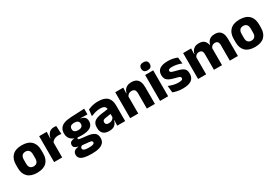

<svg xmlns="http://www.w3.org/2000/svg" viewBox="66 -1825 4543 3153"><g transform="rotate(-30 2338.0 -248.0)"><path d="M273.5 14Q154.5 14 93.8 -45.2Q33 -104.5 33 -212V-276.5Q33 -385.5 94 -445.8Q155 -506 273.5 -506Q392 -506 452.8 -445.8Q513.5 -385.5 513.5 -276.5V-212Q513.5 -104.5 453 -45.2Q392.5 14 273.5 14ZM273.5 -106.5Q316 -106.5 338.2 -132.2Q360.5 -158 360.5 -205.5V-283Q360.5 -333 338.2 -359Q316 -385 273.5 -385Q231 -385 208.8 -359Q186.5 -333 186.5 -283V-205.5Q186.5 -158 208.8 -132.2Q231 -106.5 273.5 -106.5Z M747.5 -276 705.5 -369H741.5Q753.5 -430 788.2 -464.8Q823 -499.5 886.5 -499.5Q897.5 -499.5 906.8 -498Q916 -496.5 924.5 -494.5L932 -340Q921.5 -343 907.5 -344.2Q893.5 -345.5 879 -345.5Q830 -345.5 796.5 -327.2Q763 -309 747.5 -276ZM597.5 0V-491.5H741.5L735 -334.5L750.5 -332.5V0Z M1210 -153Q1091.5 -153 1032 -197Q972.5 -241 972.5 -320.5V-327Q972.5 -381 996.8 -418.2Q1021 -455.5 1071.5 -476Q1122 -496.5 1201 -500.5L1463.5 -512.5V-404.5L1333 -408V-403Q1366.5 -397.5 1388.2 -384.2Q1410 -371 1420.8 -349.8Q1431.5 -328.5 1431.5 -297.5V-294Q1431.5 -225.5 1377.2 -189.2Q1323 -153 1210 -153ZM1202.5 79.5H1217.5Q1253.5 79.5 1275.8 75Q1298 70.5 1308.5 61.5Q1319 52.5 1319 39V38Q1319 20.5 1304.2 13Q1289.5 5.5 1260 3L1115 -11.5L1148.5 -13.5Q1133.5 -11 1122.8 -5Q1112 1 1105.8 10Q1099.5 19 1099.5 32V33Q1099.5 48 1110.5 58.5Q1121.5 69 1144.2 74.2Q1167 79.5 1202.5 79.5ZM1195 191.5Q1121 191.5 1068.8 179.8Q1016.5 168 989.5 142.5Q962.5 117 962.5 75V73Q962.5 44.5 975 25Q987.5 5.5 1011 -5.5Q1034.5 -16.5 1066 -19V-24Q1027.5 -31 1006.8 -48.5Q986 -66 986 -97.5V-98Q986 -120.5 996.2 -136Q1006.5 -151.5 1026.5 -159.8Q1046.5 -168 1075.5 -169.5V-186L1188.5 -157.5L1155.5 -158Q1138 -158 1130.8 -153.5Q1123.5 -149 1123.5 -140V-139.5Q1123.5 -128.5 1135.2 -123.8Q1147 -119 1173.5 -116L1290 -102.5Q1375 -92.5 1416.5 -60.5Q1458 -28.5 1458 38.5V41.5Q1458 92.5 1429.2 125.8Q1400.5 159 1346.2 175.2Q1292 191.5 1214 191.5ZM1205 -256Q1234.5 -256 1253.8 -263.8Q1273 -271.5 1282.8 -286.8Q1292.5 -302 1292.5 -323.5V-328Q1292.5 -349.5 1283 -364.5Q1273.5 -379.5 1254.2 -387.2Q1235 -395 1205 -395H1204.5Q1174 -395 1154.5 -387Q1135 -379 1125.8 -364Q1116.5 -349 1116.5 -327.5V-323.5Q1116.5 -302 1126.2 -286.8Q1136 -271.5 1155.5 -263.8Q1175 -256 1205 -256Z M1794.5 0 1799 -123 1795.5 -130.5V-284L1794.5 -304Q1794.5 -345 1770.5 -364.5Q1746.5 -384 1690 -384Q1640.5 -384 1596 -371.5Q1551.5 -359 1512 -343L1525 -461.5Q1548.5 -472.5 1577.8 -482.2Q1607 -492 1642.5 -498Q1678 -504 1718.5 -504Q1783 -504 1826.5 -489Q1870 -474 1896 -446.5Q1922 -419 1933.5 -380.8Q1945 -342.5 1945 -296.5V0ZM1638 11.5Q1564.5 11.5 1526.5 -25.5Q1488.5 -62.5 1488.5 -131V-144.5Q1488.5 -217 1533.2 -251.8Q1578 -286.5 1675.5 -299L1807.5 -316.5L1816.5 -224.5L1699.5 -207.5Q1664 -203 1649.5 -191Q1635 -179 1635 -155.5V-152Q1635 -129.5 1649.5 -116.2Q1664 -103 1696 -103Q1724 -103 1744.2 -111.5Q1764.5 -120 1777.5 -133.8Q1790.5 -147.5 1797 -164.5L1818.5 -102.5H1793.5Q1785.5 -70.5 1768.8 -44.5Q1752 -18.5 1720.5 -3.5Q1689 11.5 1638 11.5Z M2356 0V-289Q2356 -316 2349 -335.8Q2342 -355.5 2325.5 -366Q2309 -376.5 2280.5 -376.5Q2257 -376.5 2239 -368.2Q2221 -360 2208.8 -345.8Q2196.5 -331.5 2190.5 -313.5L2167 -385H2193Q2201 -418.5 2219.2 -445Q2237.5 -471.5 2269.5 -487.2Q2301.5 -503 2350.5 -503Q2405.5 -503 2440.5 -481.8Q2475.5 -460.5 2492.2 -418.5Q2509 -376.5 2509 -313.5V0ZM2040 0V-491.5H2192L2187 -368.5L2193 -354V0Z M2607 0V-491.5H2760V0ZM2683.5 -538Q2640.5 -538 2621 -557.8Q2601.5 -577.5 2601.5 -611V-614.5Q2601.5 -648 2621 -667.5Q2640.5 -687 2683.5 -687Q2725.5 -687 2745.2 -667.5Q2765 -648 2765 -614.5V-611Q2765 -577 2745.2 -557.5Q2725.5 -538 2683.5 -538Z M3036.5 12Q2978 12 2931 1.8Q2884 -8.5 2850.5 -22L2837.5 -150.5Q2876 -134.5 2922.8 -121.8Q2969.5 -109 3024 -109Q3067.5 -109 3085.8 -118.2Q3104 -127.5 3104 -147V-149Q3104 -162.5 3094.8 -171.2Q3085.5 -180 3062.8 -187Q3040 -194 2999 -203.5Q2937.5 -218 2901.5 -237.8Q2865.5 -257.5 2850.2 -286.2Q2835 -315 2835 -354.5V-358.5Q2835 -431.5 2887 -467.8Q2939 -504 3040 -504Q3097 -504 3142.5 -493.5Q3188 -483 3219 -468.5L3232 -349Q3196 -365 3151.8 -375.5Q3107.5 -386 3059 -386Q3029.5 -386 3012.8 -382Q2996 -378 2989.2 -370.5Q2982.5 -363 2982.5 -352V-350.5Q2982.5 -338.5 2990.5 -330Q2998.5 -321.5 3019.8 -314Q3041 -306.5 3081 -297Q3143 -283.5 3181 -266.2Q3219 -249 3236.5 -221.8Q3254 -194.5 3254 -149.5V-145Q3254 -65.5 3200.5 -26.8Q3147 12 3036.5 12Z M3929.5 0V-293Q3929.5 -319 3923.2 -337.8Q3917 -356.5 3902.2 -366.5Q3887.5 -376.5 3861.5 -376.5Q3839.5 -376.5 3823 -368.2Q3806.5 -360 3795.5 -345.8Q3784.5 -331.5 3779 -313.5L3764.5 -385H3778Q3786 -418 3803.5 -444.8Q3821 -471.5 3852 -487.2Q3883 -503 3931.5 -503Q3984 -503 4017.2 -482.2Q4050.5 -461.5 4066.5 -420.2Q4082.5 -379 4082.5 -317.5V0ZM3327.5 0V-491.5H3479.5L3474.5 -359L3480.5 -354V0ZM3628.5 0V-293Q3628.5 -319 3622.2 -337.8Q3616 -356.5 3601 -366.5Q3586 -376.5 3560.5 -376.5Q3538 -376.5 3521.5 -368.2Q3505 -360 3494.2 -345.8Q3483.5 -331.5 3478 -313.5L3454.5 -385H3480.5Q3488 -418.5 3505.2 -445Q3522.5 -471.5 3553 -487.2Q3583.5 -503 3630 -503Q3698.5 -503 3733.2 -467.8Q3768 -432.5 3777 -365.5Q3778.5 -355.5 3780 -341Q3781.5 -326.5 3781.5 -315V0Z M4403 14Q4284 14 4223.2 -45.2Q4162.5 -104.5 4162.5 -212V-276.5Q4162.5 -385.5 4223.5 -445.8Q4284.5 -506 4403 -506Q4521.5 -506 4582.2 -445.8Q4643 -385.5 4643 -276.5V-212Q4643 -104.5 4582.5 -45.2Q4522 14 4403 14ZM4403 -106.5Q4445.5 -106.5 4467.8 -132.2Q4490 -158 4490 -205.5V-283Q4490 -333 4467.8 -359Q4445.5 -385 4403 -385Q4360.5 -385 4338.2 -359Q4316 -333 4316 -283V-205.5Q4316 -158 4338.2 -132.2Q4360.5 -106.5 4403 -106.5Z"/></g></svg>

Font: Anek Tamil Medium
Style: Bold
Weight: 700
Version: Version 1.003